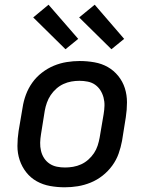

<svg xmlns="http://www.w3.org/2000/svg" viewBox="-20 -787 640 815"><path d="M255 8Q223 8 192.5 2.5Q162 -3 136 -17.5Q110 -32 91.5 -55.5Q73 -79 63.5 -107.5Q54 -136 54 -167.5Q54 -199 59 -231L76 -331Q80 -358 90 -385Q100 -412 117 -436Q134 -460 158 -478.5Q182 -497 208.5 -508Q235 -519 263 -523.5Q291 -528 318 -528Q350 -528 381 -522.5Q412 -517 437.5 -502.5Q463 -488 482 -464.5Q501 -441 510 -412.5Q519 -384 519 -352.5Q519 -321 514 -289L498 -189Q493 -162 483.5 -135Q474 -108 456.5 -84Q439 -60 415.5 -41.5Q392 -23 365 -12Q338 -1 310.5 3.5Q283 8 255 8ZM256 -76Q273 -76 290.5 -79Q308 -82 324.5 -89.5Q341 -97 355 -109.5Q369 -122 379 -137Q389 -152 394.5 -169Q400 -186 403 -203L420 -303Q423 -321 423.5 -338.5Q424 -356 419.5 -373Q415 -390 406 -404Q397 -418 383.5 -427.5Q370 -437 352.5 -440.5Q335 -444 317 -444Q300 -444 283 -441Q266 -438 249.5 -430.5Q233 -423 219 -410.5Q205 -398 195 -383Q185 -368 179 -351Q173 -334 170 -317L154 -217Q151 -199 150.5 -181.5Q150 -164 154 -147Q158 -130 167 -116Q176 -102 190 -92.5Q204 -83 221 -79.5Q238 -76 256 -76ZM453 -578 316 -713 382 -767 507 -622ZM258 -578 121 -713 186 -767 312 -622Z"/></svg>

Font: Iosevka SS04 Medium Extended
Style: Italic
Weight: 500
Width: 7
Italic angle: -9°
Monospace: yes
Designer: Belleve Invis
Foundry: Belleve Invis
Version: Version 19.0.0; ttfautohint (v1.8.4)